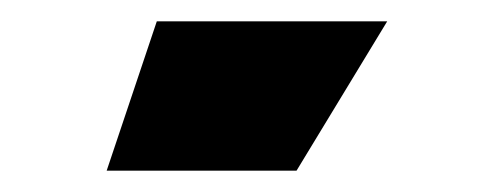

<svg xmlns="http://www.w3.org/2000/svg" viewBox="-20 32 464 180"><path d="M80 192 127 52H343L258 192Z"/></svg>

Font: REM Medium ExtraBold
Style: Regular
Weight: 800
Version: Version 1.005;gftools[0.9.28]